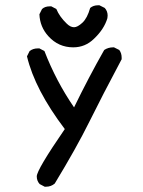

<svg xmlns="http://www.w3.org/2000/svg" viewBox="-20 -575 540 726"><path d="M154 131H149L130 121Q119 109 119 92Q119 67 225 -87Q112 -236 82 -362L92 -382Q105 -392 123 -392H129L148 -382Q192 -268 260 -169Q316 -284 374 -386Q389 -396 408 -396H411L431 -386Q440 -374 440 -357V-351Q366 -212 317.5 -114Q269 -16 187 119Q173 131 154 131ZM257 -396Q201 -396 163 -438Q131 -473 129 -521L139 -541Q150 -551 168 -551H174L193 -541Q205 -512 232 -486Q246 -472 260 -472Q273 -472 291.5 -489Q310 -506 321 -545Q333 -555 350 -555H356L376 -545Q387 -533 387 -516L386 -506Q374 -465 335 -428Q302 -396 257 -396Z"/></svg>

Font: Xiaolai SC
Style: Regular
Weight: 400
Designer: Nozomi Seto 瀬戸のぞみ
Version: Version 3.11;December 4, 2020;FontCreator 13.0.0.2613 64-bit